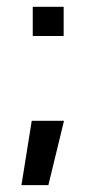

<svg xmlns="http://www.w3.org/2000/svg" viewBox="-20 -432 252 564"><path d="M76.2 -326.2V-412.1H167V-326.2ZM43 111.8 73.2 -77.1H168L122.1 111.8Z"/></svg>

Font: Kanit
Style: Regular
Weight: 400
Designer: Katatrad Team
Foundry: CadsonDemak
Version: Version 1.000;PS 001.000;hotconv 1.0.88;makeotf.lib2.5.64775